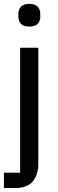

<svg xmlns="http://www.w3.org/2000/svg" viewBox="-21 -762 298 982"><path d="M82 -518H175V75Q175 132 146.5 166Q118 200 56 200H-1V121H82ZM129 -626Q100 -626 86.5 -640Q73 -654 73 -677V-691Q73 -714 86.5 -728Q100 -742 129 -742Q158 -742 171.5 -728Q185 -714 185 -691V-677Q185 -654 171.5 -640Q158 -626 129 -626Z"/></svg>

Font: IBM Plex Sans Arabic Text
Style: Regular
Weight: 450
Designer: Mike Abbink, Paul van der Laan, Pieter van Rosmalen, Wael Morcos, Khajak Apelian
Foundry: Bold Monday
Version: Version 1.2